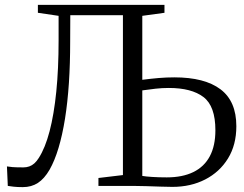

<svg xmlns="http://www.w3.org/2000/svg" viewBox="-20 -763 1003 788"><path d="M73.5 5Q50.5 5 35.8 3.2Q21 1.5 12 0L8.5 -80Q17 -78.5 31.5 -77.2Q46 -76 76 -76Q89 -76 100.2 -80Q111.5 -84 121 -92.5Q130.5 -101 139 -114.5Q165.5 -155.5 183.5 -224.2Q201.5 -293 211 -386.8Q220.5 -480.5 220.5 -597.5V-698L135.5 -710.5V-743H655V-710.5L564 -698V-435.5Q599 -440 631 -442.8Q663 -445.5 695.5 -445.5Q820 -445.5 885 -396.5Q950 -347.5 950 -245Q950 -168.5 915.8 -112.8Q881.5 -57 822.2 -26.5Q763 4 687.5 4Q671.5 4 641.5 3Q611.5 2 579.8 1Q548 0 526.5 0H384V-32.5L484.5 -44.5V-700.5H268.5L268 -592Q268 -502 262.8 -422.5Q257.5 -343 246.8 -275.8Q236 -208.5 220.2 -156Q204.5 -103.5 183.5 -66.5Q162 -29.5 135.5 -12.2Q109 5 73.5 5ZM664.5 -35Q729 -35 773.5 -56.8Q818 -78.5 841 -121.5Q864 -164.5 864 -228.5Q864 -327.5 815 -364.8Q766 -402 673 -402Q645 -402 618.5 -399Q592 -396 564 -392V-41Q577.5 -38.5 604.5 -36.8Q631.5 -35 664.5 -35Z"/></svg>

Font: Merriweather 72pt Light
Style: Regular
Weight: 300
Version: Version 2.100